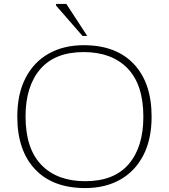

<svg xmlns="http://www.w3.org/2000/svg" viewBox="-20 -947 860 977"><path d="M406 -717Q571 -717 661.2 -621Q751.5 -525 751.5 -353.5Q751.5 -238.5 709.5 -157Q667.5 -75.5 591.5 -32.8Q515.5 10 413.5 10Q248.5 10 158.2 -86Q68 -182 68 -353.5Q68 -469 110 -550.2Q152 -631.5 228 -674.2Q304 -717 406 -717ZM414 -25Q560.5 -25 635 -112Q709.5 -199 709.5 -353Q709.5 -516 629.2 -599Q549 -682 405.5 -682Q259.5 -682 184.8 -595Q110 -508 110 -354Q110 -191.5 190.2 -108.2Q270.5 -25 414 -25ZM424 -764H400L265 -919V-927H317.5Z"/></svg>

Font: Newsreader 6pt ExtraLight
Style: Regular
Weight: 275
Designer: Hugues Gentile
Foundry: Production Type
Version: Version 1.003; ttfautohint (v1.8.3)